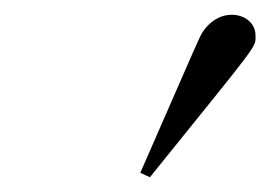

<svg xmlns="http://www.w3.org/2000/svg" viewBox="-20 -720 366 260"><path d="M170 -486 183 -480C333 -666 326 -655 326 -672C326 -689 311 -700 294 -700C277 -700 263 -690 254 -676C249 -667 253 -676 170 -486Z"/></svg>

Font: CMU Serif
Style: Italic
Weight: 500
Italic angle: -14.04°
Version: Version 0.7.0